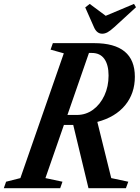

<svg xmlns="http://www.w3.org/2000/svg" viewBox="-74 -988 734 1008"><path d="M-54 0 -42 -34 33 -53 261 -708 191.5 -727.5 203.5 -761.5H420Q634 -761.5 634 -585Q634 -497.5 582.8 -435.2Q531.5 -373 437 -348L510 -53L599.5 -34L587 0H390.5L310.5 -332H261.5L164.5 -53L254 -34L242 0ZM280 -384.5H329.5Q377 -384.5 414.8 -412.2Q452.5 -440 474.2 -487Q496 -534 496 -591.5Q496 -647.5 473.8 -678.8Q451.5 -710 408 -710H393ZM462.5 -811Q434 -811 419 -846L373.5 -949L397 -967.5L481 -905L629.5 -967.5L640 -950L526.5 -846Q504.5 -826 490.5 -818.5Q476.5 -811 462.5 -811Z"/></svg>

Font: Libre Caslon Condensed Bold
Style: Italic
Weight: 700
Italic angle: -22.583°
Designer: Pablo Impallari, Rodrigo Fuenzalida, Katja Schimmel, Ertekin Erdin
Foundry: Pablo Impallari, Rodrigo Fuenzalida
Version: Version 2.000; ttfautohint (v1.8.4.7-5d5b);gftools[0.9.33]